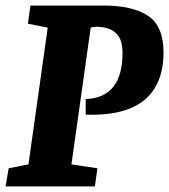

<svg xmlns="http://www.w3.org/2000/svg" viewBox="-34 -668 606 688"><path d="M-14 0 -3 -65 68 -79 137 -569 66 -583 75 -648H339Q442 -648 497 -611Q552 -574 552 -480Q552 -405 521.5 -354Q491 -303 431 -279Q371 -255 282 -257Q280 -257 277.5 -257Q275 -257 273 -257V-313Q405 -318 405 -478Q405 -517 391.5 -537Q378 -557 357 -564.5Q336 -572 313 -572Q302 -572 291 -569L222 -79L315 -65L306 0Z"/></svg>

Font: Faustina ExtraBold
Style: Italic
Weight: 800
Italic angle: -8°
Designer: Alfonso Garcia
Foundry: http://www.omnibus-type.com
Version: Version 1.200